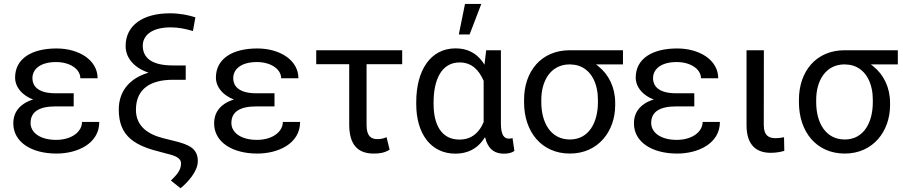

<svg xmlns="http://www.w3.org/2000/svg" viewBox="-20 -790 4704 1000"><path d="M104 -249.5C68.4 -226.1 49.3 -191.9 49.3 -147.5C49.3 -49.3 144.5 9.8 274.4 9.8C382.3 9.8 497.1 -41.5 497.1 -154.8H407.2C407.2 -105 355 -61.5 272 -61.5C187.5 -61.5 139.2 -100.6 139.2 -149.4C139.2 -209.5 186.5 -235.8 269 -235.8H363.8V-304.2H269C184.6 -304.2 148.9 -336.4 148.9 -383.3C148.9 -426.8 186 -466.8 272.5 -466.8C342.8 -466.8 398.4 -431.2 398.4 -382.3H488.3C488.3 -478 390.1 -537.6 274.4 -537.6C144 -537.6 58.6 -483.9 58.6 -385.7C58.6 -350.1 78.1 -316.4 112.8 -292.5C124.5 -284.2 137.7 -277.3 152.8 -272C133.8 -266.1 117.7 -258.8 104 -249.5Z M997.6 -699.7C961.9 -711.4 915.5 -720.7 865.2 -720.7C725.1 -720.7 634.3 -658.7 634.3 -550.3C634.3 -489.7 676.3 -439.5 748 -413.6C749.5 -413.1 751.5 -412.1 753.4 -411.6C746.1 -409.2 738.8 -406.7 731.9 -404.3C648.9 -373 598.6 -310.1 598.6 -218.8C598.6 -75.2 689 -29.3 821.3 2.9L852.1 11.2C902.8 22.9 922.9 37.6 922.9 61C922.9 98.6 898.9 121.6 870.1 150.4L920.4 190.4C955.6 161.6 1010.3 104 1010.3 49.3C1010.3 -16.6 965.3 -37.1 884.8 -56.6L835.4 -68.8C754.9 -88.4 688 -129.4 688 -218.3C688 -326.2 762.7 -374.5 880.4 -374.5H947.3V-449.2H879.4C769 -449.2 723.6 -489.7 723.6 -552.2C723.6 -604 768.6 -647.5 869.1 -647.5C909.2 -647.5 944.8 -640.1 984.9 -628.4Z M1149.9 -249.5C1114.3 -226.1 1095.2 -191.9 1095.2 -147.5C1095.2 -49.3 1190.4 9.8 1320.3 9.8C1428.2 9.8 1543 -41.5 1543 -154.8H1453.1C1453.1 -105 1400.9 -61.5 1317.9 -61.5C1233.4 -61.5 1185.1 -100.6 1185.1 -149.4C1185.1 -209.5 1232.4 -235.8 1314.9 -235.8H1409.7V-304.2H1314.9C1230.5 -304.2 1194.8 -336.4 1194.8 -383.3C1194.8 -426.8 1231.9 -466.8 1318.4 -466.8C1388.7 -466.8 1444.3 -431.2 1444.3 -382.3H1534.2C1534.2 -478 1436 -537.6 1320.3 -537.6C1189.9 -537.6 1104.5 -483.9 1104.5 -385.7C1104.5 -350.1 1124 -316.4 1158.7 -292.5C1170.4 -284.2 1183.6 -277.3 1198.7 -272C1179.7 -266.1 1163.6 -258.8 1149.9 -249.5Z M2074.7 -528.3H1627V-455.6H1798.8V-141.6C1798.8 -34.2 1845.2 9.8 1926.3 9.8C1955.6 9.8 1981.4 6.8 2009.3 -10.3L1993.2 -75.7C1979.5 -69.3 1965.3 -65.4 1945.8 -65.4C1913.6 -65.4 1889.2 -80.1 1889.2 -138.7V-455.6H2074.7Z M2512.2 -528.3 2503.4 -453.1C2500 -459 2496.1 -464.4 2492.2 -469.7C2460 -513.2 2414.6 -538.1 2353 -538.1C2221.7 -538.1 2147.9 -423.3 2147.9 -257.8V-247.6C2147.9 -96.2 2222.2 10.3 2352.1 10.3C2414.1 10.3 2461.4 -14.6 2493.2 -57.1C2497.6 -63 2502 -69.3 2506.3 -75.7C2508.3 -67.4 2510.7 -60.1 2513.2 -52.7C2530.3 -8.8 2560.5 10.3 2604 10.3C2623.5 10.3 2641.1 8.3 2659.2 -3.9L2649.4 -70.8C2644 -69.3 2638.7 -67.9 2630.9 -67.9C2607.4 -67.9 2588.9 -84 2588.9 -146V-528.3ZM2238.3 -257.8C2238.3 -371.1 2277.3 -464.8 2374 -464.8C2438 -464.8 2475.1 -423.8 2498.5 -370.1C2498.5 -369.6 2498.5 -368.7 2499 -368.2V-154.3C2492.7 -139.2 2485.4 -126 2476.1 -113.8C2452.6 -82.5 2419.9 -63 2373 -63C2277.3 -63 2238.3 -143.6 2238.3 -247.6ZM2369.6 -610.4H2425.8L2486.8 -769.5H2401.9Z M3224.6 -528.3H2947.3C2798.8 -528.3 2709.5 -418 2709.5 -270.5V-257.3C2709.5 -105 2799.3 9.8 2948.2 9.8C3095.2 9.8 3184.1 -106 3184.1 -242.2V-254.9C3184.1 -333.5 3151.4 -400.9 3097.2 -444.3L3084 -454.6H3224.6ZM2799.3 -270.5C2799.3 -367.7 2847.2 -454.6 2947.3 -454.6H2948.2C2964.4 -454.1 2979.5 -452.1 2992.7 -447.8C3062 -425.3 3094.2 -352.1 3094.2 -270.5V-257.3C3094.2 -152.8 3047.4 -63.5 2948.2 -63.5C2847.2 -63.5 2799.3 -152.8 2799.3 -257.3Z M3336.4 -249.5C3300.8 -226.1 3281.7 -191.9 3281.7 -147.5C3281.7 -49.3 3377 9.8 3506.8 9.8C3614.7 9.8 3729.5 -41.5 3729.5 -154.8H3639.6C3639.6 -105 3587.4 -61.5 3504.4 -61.5C3419.9 -61.5 3371.6 -100.6 3371.6 -149.4C3371.6 -209.5 3418.9 -235.8 3501.5 -235.8H3596.2V-304.2H3501.5C3417 -304.2 3381.3 -336.4 3381.3 -383.3C3381.3 -426.8 3418.5 -466.8 3504.9 -466.8C3575.2 -466.8 3630.9 -431.2 3630.9 -382.3H3720.7C3720.7 -478 3622.6 -537.6 3506.8 -537.6C3376.5 -537.6 3291 -483.9 3291 -385.7C3291 -350.1 3310.5 -316.4 3345.2 -292.5C3356.9 -284.2 3370.1 -277.3 3385.3 -272C3366.2 -266.1 3350.1 -258.8 3336.4 -249.5Z M3868.2 -528.3V-137.7C3868.2 -31.7 3921.9 5.9 3994.1 5.9C4022.9 5.9 4047.9 1 4064.9 -4.4L4063.5 -75.2C4053.2 -73.2 4035.6 -70.3 4019.5 -70.3C3986.3 -70.3 3958 -81.5 3958 -140.6L3958.5 -528.3Z M4656.2 -528.3H4378.9C4230.5 -528.3 4141.1 -418 4141.1 -270.5V-257.3C4141.1 -105 4231 9.8 4379.9 9.8C4526.9 9.8 4615.7 -106 4615.7 -242.2V-254.9C4615.7 -333.5 4583 -400.9 4528.8 -444.3L4515.6 -454.6H4656.2ZM4231 -270.5C4231 -367.7 4278.8 -454.6 4378.9 -454.6H4379.9C4396 -454.1 4411.1 -452.1 4424.3 -447.8C4493.7 -425.3 4525.9 -352.1 4525.9 -270.5V-257.3C4525.9 -152.8 4479 -63.5 4379.9 -63.5C4278.8 -63.5 4231 -152.8 4231 -257.3Z"/></svg>

Font: Bert Sans
Style: Regular
Weight: 400
Designer: Christian Robertson (Google), Cristiano Sobral
Foundry: Google, Cristiano Sobral
Version: Version 3.101